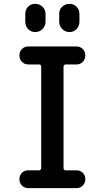

<svg xmlns="http://www.w3.org/2000/svg" viewBox="-20 -970 540 990"><path d="M180.7 -91.8Q191.4 -91.8 192.4 -103.5V-626Q192.4 -637.7 180.7 -637.7H126Q106.4 -637.7 93.3 -650.9Q80.1 -664.1 80.1 -684.1Q80.1 -704.1 93.3 -717.3Q106.4 -730.5 126 -730.5H374Q393.6 -730.5 406.7 -717.3Q419.9 -704.1 419.9 -684.1Q419.9 -664.1 406.7 -650.9Q393.6 -637.7 374 -637.7H319.3Q308.6 -637.7 307.6 -626V-103.5Q307.6 -91.8 319.3 -91.8H374Q393.6 -91.8 406.7 -79.1Q419.9 -66.4 419.9 -46.4Q419.9 -26.4 406.7 -13.2Q393.6 0 374 0H126Q106.4 0 93.3 -13.2Q80.1 -26.4 80.1 -46.4Q80.1 -66.4 93.3 -79.1Q106.4 -91.8 126 -91.8ZM389.6 -898.4V-858.4Q389.6 -835.9 375 -820.3Q360.4 -804.7 338.4 -804.7Q316.4 -804.7 300.8 -820.3Q285.2 -835.9 285.2 -858.4V-898.4Q285.2 -920.9 300.8 -935.5Q316.4 -950.2 338.4 -950.2Q360.4 -950.2 375 -935.1Q389.6 -919.9 389.6 -898.4ZM110.4 -898.4Q110.4 -920.9 125 -935.5Q139.6 -950.2 161.6 -950.2Q183.6 -950.2 199.2 -935.1Q214.8 -919.9 214.8 -898.4V-858.4Q214.8 -835.9 199.2 -820.3Q183.6 -804.7 161.6 -804.7Q139.6 -804.7 125 -820.3Q110.4 -835.9 110.4 -858.4Z"/></svg>

Font: Rounded-X Mgen+ 2m medium
Style: Regular
Weight: 500
Designer: [Source Han Sans]
Ryoko NISHIZUKA  (kana & ideographs); Paul D. Hunt (Latin, Greek & Cyrillic); Wenlong ZHANG  (bopomofo
Version: Version 1.059.20150602